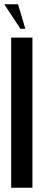

<svg xmlns="http://www.w3.org/2000/svg" viewBox="-20 -874 203 894"><path d="M131 -699V0H32V-699ZM75 -740 0 -854H64L98 -740Z"/></svg>

Font: Moniqa ExtBd Cond Paragraph
Style: Regular
Weight: 800
Width: 3
Designer: Rajesh Rajput
Foundry: Rajesh Rajput
Version: Version 1.000